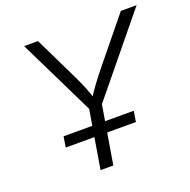

<svg xmlns="http://www.w3.org/2000/svg" viewBox="-129 -854 970 979"><g transform="rotate(-20 356.5 -364.0)"><path d="M252.9 0 305.2 -313.5 103 -727.5H178.2L293.5 -489.7Q311 -453.1 325.4 -418.7Q339.8 -384.3 353 -337.4H325.2Q354 -385.3 379.9 -419.9Q405.8 -454.6 434.1 -489.7L627.9 -727.5H713.4L374.5 -313.5L322.3 0ZM125.5 -168.9 134.8 -226.6H515.6L506.3 -168.9Z"/></g></svg>

Font: Inter Light
Style: Italic
Weight: 300
Italic angle: -9.3988°
Designer: Rasmus Andersson
Foundry: rsms
Version: Version 4.001;git-66647c0bb